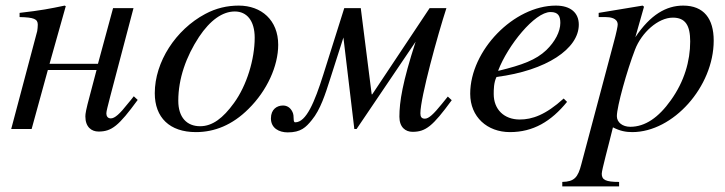

<svg xmlns="http://www.w3.org/2000/svg" viewBox="-20 -461 2589 686"><path d="M458 -117C451 -108 444 -99 437 -91C408 -54 390 -38 376 -38C364 -38 360 -47 360 -56C360 -64 365 -81 374 -117L457 -432H384L330 -233H157L215 -439L211 -441C158 -430 129 -424 50 -415V-400C101 -399 115 -393 115 -373C115 -367 114 -355 113 -350L20 0H93L151 -211H325L301 -120C287 -68 285 -55 285 -45C285 -7 307 9 332 9C379 9 404 -11 472 -104Z M890 -326C890 -250 862 -156 816 -93C777 -39 739 -10 695 -10C648 -10 617 -41 617 -101C617 -180 645 -259 691 -329C731 -389 775 -420 819 -420C862 -420 890 -387 890 -326ZM974 -301C974 -389 914 -441 833 -441C792 -441 752 -432 713 -411C608 -355 533 -240 533 -128C533 -41 586 11 680 11C746 11 810 -14 868 -72C934 -137 974 -225 974 -301Z M1580 -116 1559 -90C1529 -53 1512 -37 1498 -37C1486 -37 1482 -44 1482 -56C1482 -113 1545 -340 1575 -432H1515L1310 -124H1308L1269 -432H1210L1135 -194C1104 -96 1074 -24 1035 -24C1025 -24 1033 -45 1025 -61C1017 -78 1004 -84 991 -84C970 -84 948 -71 948 -38C948 -3 977 12 1008 12C1055 12 1073 -6 1094 -32C1125 -69 1143 -127 1159 -177L1207 -327L1246 0H1254L1465 -312C1418 -167 1407 -97 1407 -44C1407 -6 1429 10 1454 10C1501 10 1526 -10 1594 -103Z M1760 -209C1794 -298 1890 -418 1947 -418C1975 -418 1982 -403 1982 -379C1982 -348 1963 -312 1932 -282C1895 -247 1847 -229 1761 -208ZM1994 -109C1929 -50 1881 -34 1837 -34C1781 -34 1744 -70 1744 -125C1744 -140 1744 -166 1754 -186C1933 -209 2048 -287 2048 -373C2048 -415 2019 -441 1966 -441C1816 -441 1660 -281 1660 -126C1660 -43 1721 11 1802 11C1885 11 1949 -27 2006 -97Z M2446 -313C2446 -243 2425 -170 2377 -103C2333 -41 2285 -8 2232 -8C2204 -8 2184 -24 2184 -46C2184 -80 2220 -209 2249 -284C2272 -344 2331 -398 2384 -398C2429 -398 2446 -370 2446 -313ZM2281 -437 2276 -441 2119 -415V-400H2143C2159 -400 2187 -397 2187 -373C2187 -368 2183 -346 2172 -306L2057 126C2045 173 2032 188 1989 189V205H2192V189C2145 189 2130 182 2130 160C2130 146 2153 64 2170 -6C2195 7 2216 11 2239 11C2385 11 2530 -151 2530 -316C2530 -394 2495 -441 2421 -441C2361 -441 2304 -409 2250 -328Z"/></svg>

Font: XITS
Style: Italic
Weight: 400
Italic angle: -16.33°
Designer: MicroPress Inc., with final additions and corrections provided by Coen Hoffman, Elsevier (retired)
Version: Version 1.302